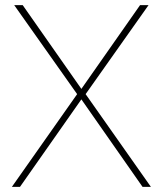

<svg xmlns="http://www.w3.org/2000/svg" viewBox="-20 -731 637 751"><path d="M298.3 -383.3 527.8 -710.9H561L314.9 -362.8L570.3 0H537.6L298.3 -342.3L58.1 0H26.4L281.7 -362.8L35.6 -710.9H68.8Z"/></svg>

Font: Roboto Thin
Style: Regular
Weight: 250
Designer: Google
Version: Version 2.134; 2016